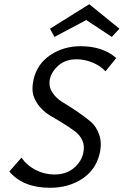

<svg xmlns="http://www.w3.org/2000/svg" viewBox="-20 -883 586 910"><path d="M389 -788 238 -708 217 -747 403 -863 546 -747 510 -708ZM139 -506Q156 -580 218.5 -622Q281 -664 362 -664Q467 -664 531 -608L480 -545Q455 -572 417.5 -587Q380 -602 343 -602Q291 -602 257.5 -573Q224 -544 216 -506Q210 -473 228 -445Q246 -417 277 -398.5Q308 -380 343.5 -356Q379 -332 408 -308Q437 -284 450.5 -244Q464 -204 452 -154Q434 -78 369.5 -35.5Q305 7 217 7Q90 7 24 -70L82 -136Q107 -99 149 -77.5Q191 -56 238 -56Q294 -56 330.5 -87Q367 -118 375 -160Q382 -192 370 -218Q358 -244 334 -261.5Q310 -279 280.5 -297.5Q251 -316 222 -332.5Q193 -349 170.5 -374.5Q148 -400 138.5 -430Q129 -460 139 -506Z"/></svg>

Font: EauTest Medium
Style: Italic
Weight: 500
Italic angle: -12°
Designer: Christian Thalmann (Catharsis Fonts)
Version: Version 0.001;PS 000.001;hotconv 1.0.88;makeotf.lib2.5.64775